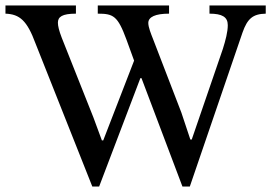

<svg xmlns="http://www.w3.org/2000/svg" viewBox="-30 -677 994 703"><path d="M665 6 858 -558C876 -609 896 -626 943 -627V-657H737V-627C783 -627 804 -615 804 -585C804 -560 796 -530 786 -498L672 -166H667L634 -265L530 -535C523 -553 513 -577 513 -593C513 -615 539 -627 589 -627V-657H328V-627C385 -627 401 -619 433 -532L461 -455L348 -163H343L312 -247L196 -539C186 -565 182 -582 182 -594C182 -615 197 -627 248 -627V-657H-10V-627C42 -625 69 -602 100 -518L308 6H333L484 -391H488L638 6Z"/></svg>

Font: STIX Two Text
Style: Regular
Weight: 400
Designer: Ross Mills, John Hudson & Paul Hanslow, Tiro Typeworks Ltd; with prior portions MicroPress Inc., and Coen Hoffman.
Foundry: Tiro Typeworks Ltd
Version: Version 2.13 b171